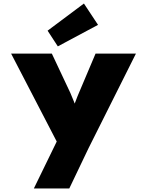

<svg xmlns="http://www.w3.org/2000/svg" viewBox="-20 -839 834 1089"><path d="M172 230 325 -84 319 -3 43 -535H274L379 -312Q389 -288 399.5 -262.5Q410 -237 419 -208L381 -197Q389 -215 400 -242Q411 -269 420 -294L522 -535H751L482 2L373 230ZM308 -576 250 -665 456 -819 536 -698Z"/></svg>

Font: Lexend Exa Black
Style: Regular
Weight: 900
Designer: Bonnie Shaver-Troup, Thomas Jockin
Foundry: Lexend
Version: Version 1.007